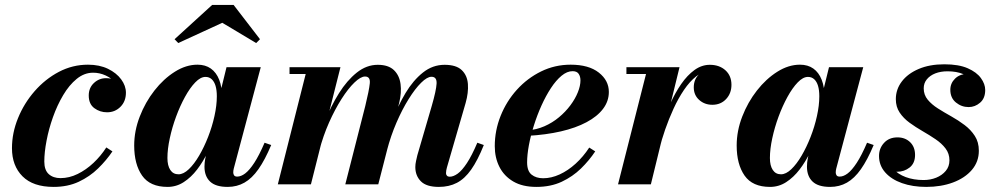

<svg xmlns="http://www.w3.org/2000/svg" viewBox="-20 -724 3913 754"><path d="M190.5 10Q110 10 68.5 -31.5Q27 -73 27 -142Q27 -202 50.8 -260.2Q74.5 -318.5 116 -366Q157.5 -413.5 211.2 -441.8Q265 -470 325.5 -470Q370.5 -470 404 -453.8Q437.5 -437.5 456 -412.2Q474.5 -387 474.5 -360Q474.5 -326 453 -304.5Q431.5 -283 400.5 -283Q372.5 -283 350.5 -299.2Q328.5 -315.5 328.5 -349Q328.5 -379 348.8 -398Q369 -417 396.5 -417Q414 -417 431.8 -411Q449.5 -405 461.5 -392.5Q473.5 -380 473.5 -360H449Q449 -380.5 434 -398.5Q419 -416.5 395.2 -427.5Q371.5 -438.5 345.5 -438.5Q311 -438.5 281.2 -414.2Q251.5 -390 228 -350.2Q204.5 -310.5 188 -264Q171.5 -217.5 162.8 -171.5Q154 -125.5 154 -89.5Q154 -56 171.5 -40.2Q189 -24.5 217.5 -24.5Q252 -24.5 285 -40.8Q318 -57 347 -84.2Q376 -111.5 397.5 -145L421.5 -129.5Q398 -94.5 365.2 -62.5Q332.5 -30.5 289.2 -10.2Q246 10 190.5 10Z M638 10Q569 10 538 -34.5Q507 -79 507 -152.5Q507 -210 528.8 -266.2Q550.5 -322.5 586.5 -368.5Q622.5 -414.5 666.5 -442.2Q710.5 -470 755.5 -470Q786.5 -470 808 -454.8Q829.5 -439.5 840.8 -410.8Q852 -382 852 -342.5Q852 -317 845.8 -281.2Q839.5 -245.5 827 -205.8Q814.5 -166 796.2 -127.8Q778 -89.5 754.2 -58.5Q730.5 -27.5 701.5 -8.8Q672.5 10 638 10ZM681 -39.5Q700.5 -39.5 721.5 -59.5Q742.5 -79.5 762 -112.8Q781.5 -146 797.2 -186.2Q813 -226.5 822.2 -268.2Q831.5 -310 831.5 -346Q831.5 -370 826.5 -386.8Q821.5 -403.5 811.5 -412.8Q801.5 -422 787 -422Q767.5 -422 746.8 -400.5Q726 -379 706.5 -343.5Q687 -308 671.5 -266Q656 -224 646.8 -181.2Q637.5 -138.5 637.5 -103.5Q637.5 -73.5 648.8 -56.5Q660 -39.5 681 -39.5ZM874 10Q827 10 805 -11Q783 -32 783 -69.5Q783 -78.5 783.8 -85.5Q784.5 -92.5 785.5 -97.5L801 -177.5L828 -257.5L842.5 -350L869.5 -460H1004L898 -62Q896 -54 896 -46.5Q896 -40 899.5 -35.2Q903 -30.5 911.5 -30.5Q926.5 -30.5 943 -43Q959.5 -55.5 978.5 -84.5Q997.5 -113.5 1019 -163.5L1045 -154.5Q1020.5 -96 995 -59.8Q969.5 -23.5 940 -6.8Q910.5 10 874 10ZM680 -555 665.5 -570 813 -704.5H897.5L1001 -570L986 -555L853 -634.5Z M1703.5 10Q1654.5 10 1632.8 -12Q1611 -34 1611 -68Q1611 -79 1613.8 -91.8Q1616.5 -104.5 1619 -114.5L1675.5 -308Q1693 -368.5 1694.5 -395.5Q1696 -422.5 1674.5 -422.5Q1657.5 -422.5 1633.8 -399Q1610 -375.5 1584.8 -335Q1559.5 -294.5 1537 -242.5Q1514.5 -190.5 1499.5 -133H1483.5Q1498.5 -190 1520.5 -249.2Q1542.5 -308.5 1572.5 -358.5Q1602.5 -408.5 1640.8 -439Q1679 -469.5 1726 -469.5Q1771.5 -469.5 1793.2 -448.8Q1815 -428 1817.5 -394Q1820 -360 1808.5 -319.5L1735 -66Q1733.5 -61 1732.5 -55Q1731.5 -49 1731.5 -44Q1731.5 -38 1735.2 -34Q1739 -30 1746 -30Q1760.5 -30 1777.5 -42.2Q1794.5 -54.5 1813.8 -83.8Q1833 -113 1854.5 -163.5L1880 -154.5Q1856 -94.5 1830.5 -58.2Q1805 -22 1774.2 -6Q1743.5 10 1703.5 10ZM1071 0 1180.5 -433.5H1117V-460H1317L1201 0ZM1336 0 1414.5 -308Q1429.5 -369.5 1432.2 -396.5Q1435 -423.5 1413.5 -423.5Q1396.5 -423.5 1372 -400Q1347.5 -376.5 1321.5 -335.8Q1295.5 -295 1272.2 -242.8Q1249 -190.5 1234 -133H1218Q1233 -190 1256.5 -249Q1280 -308 1311.2 -358Q1342.5 -408 1381 -438.8Q1419.5 -469.5 1463.5 -469.5Q1505 -469.5 1526.8 -448.8Q1548.5 -428 1553 -394Q1557.5 -360 1547.5 -319.5L1465.5 0Z M2086.5 10Q2032 10 1995.8 -11.2Q1959.5 -32.5 1941.2 -68.8Q1923 -105 1923 -150Q1923 -211.5 1946 -269Q1969 -326.5 2010 -371.8Q2051 -417 2105 -443.5Q2159 -470 2221 -470Q2292 -470 2331.5 -439Q2371 -408 2371 -363Q2371 -326.5 2348.2 -296.5Q2325.5 -266.5 2283.2 -244Q2241 -221.5 2182.5 -208Q2124 -194.5 2052 -190.5V-212Q2086.5 -214.5 2118 -228.2Q2149.5 -242 2175.2 -263.5Q2201 -285 2220 -310.5Q2239 -336 2249.2 -361.5Q2259.5 -387 2259.5 -408.5Q2259.5 -423.5 2252.5 -434Q2245.5 -444.5 2228.5 -444.5Q2207 -444.5 2185.2 -426.5Q2163.5 -408.5 2143.5 -378Q2123.5 -347.5 2106.5 -309.8Q2089.5 -272 2076.8 -231.8Q2064 -191.5 2057 -153.8Q2050 -116 2050 -86.5Q2050 -52 2067.8 -38Q2085.5 -24 2113 -24Q2145 -24 2177.8 -39Q2210.5 -54 2240.5 -81.2Q2270.5 -108.5 2294 -144.5L2317.5 -129.5Q2294 -94 2261.5 -62.2Q2229 -30.5 2185.8 -10.2Q2142.5 10 2086.5 10Z M2407 0 2517 -433.5H2440V-460H2648.5L2536 0ZM2554 -139Q2563.5 -181 2578 -227Q2592.5 -273 2611.8 -316Q2631 -359 2655 -393.8Q2679 -428.5 2707.2 -449Q2735.5 -469.5 2767.5 -469.5Q2805 -469.5 2828.8 -448Q2852.5 -426.5 2852.5 -391Q2852.5 -357.5 2831.5 -335Q2810.5 -312.5 2777.5 -312.5Q2747 -312.5 2725.8 -331.5Q2704.5 -350.5 2704.5 -381Q2704.5 -412.5 2725.2 -432.2Q2746 -452 2779 -452Q2811 -452 2831.2 -436.5Q2851.5 -421 2851.5 -391L2825 -391.5Q2825 -416 2809.5 -430Q2794 -444 2767 -444Q2739 -444 2713.8 -424Q2688.5 -404 2666 -370.8Q2643.5 -337.5 2625 -297Q2606.5 -256.5 2592.2 -215.5Q2578 -174.5 2569.5 -139Z M3004 10Q2935 10 2904 -34.5Q2873 -79 2873 -152.5Q2873 -210 2894.8 -266.2Q2916.5 -322.5 2952.5 -368.5Q2988.5 -414.5 3032.5 -442.2Q3076.5 -470 3121.5 -470Q3152.5 -470 3174 -454.8Q3195.5 -439.5 3206.8 -410.8Q3218 -382 3218 -342.5Q3218 -317 3211.8 -281.2Q3205.5 -245.5 3193 -205.8Q3180.5 -166 3162.2 -127.8Q3144 -89.5 3120.2 -58.5Q3096.5 -27.5 3067.5 -8.8Q3038.5 10 3004 10ZM3047 -39.5Q3066.5 -39.5 3087.5 -59.5Q3108.5 -79.5 3128 -112.8Q3147.5 -146 3163.2 -186.2Q3179 -226.5 3188.2 -268.2Q3197.5 -310 3197.5 -346Q3197.5 -370 3192.5 -386.8Q3187.5 -403.5 3177.5 -412.8Q3167.5 -422 3153 -422Q3133.5 -422 3112.8 -400.5Q3092 -379 3072.5 -343.5Q3053 -308 3037.5 -266Q3022 -224 3012.8 -181.2Q3003.5 -138.5 3003.5 -103.5Q3003.5 -73.5 3014.8 -56.5Q3026 -39.5 3047 -39.5ZM3240 10Q3193 10 3171 -11Q3149 -32 3149 -69.5Q3149 -78.5 3149.8 -85.5Q3150.5 -92.5 3151.5 -97.5L3167 -177.5L3194 -257.5L3208.5 -350L3235.5 -460H3370L3264 -62Q3262 -54 3262 -46.5Q3262 -40 3265.5 -35.2Q3269 -30.5 3277.5 -30.5Q3292.5 -30.5 3309 -43Q3325.5 -55.5 3344.5 -84.5Q3363.5 -113.5 3385 -163.5L3411 -154.5Q3386.5 -96 3361 -59.8Q3335.5 -23.5 3306 -6.8Q3276.5 10 3240 10Z M3617.5 10Q3564 10 3522.2 -4.8Q3480.5 -19.5 3456.2 -47Q3432 -74.5 3432 -111.5Q3432 -141.5 3451.8 -163Q3471.5 -184.5 3504.5 -184.5Q3534.5 -184.5 3554 -165.8Q3573.5 -147 3573.5 -115.5Q3573.5 -83 3552.2 -66.2Q3531 -49.5 3503 -49.5Q3483.5 -49.5 3467.8 -58Q3452 -66.5 3442.5 -80.8Q3433 -95 3433 -111.5H3469.5Q3469.5 -82.5 3487.8 -61.2Q3506 -40 3537 -28.5Q3568 -17 3607 -17Q3633.5 -17 3656.5 -26.2Q3679.5 -35.5 3694 -52.8Q3708.5 -70 3708.5 -94.5Q3708.5 -121 3693.2 -141Q3678 -161 3654 -177.2Q3630 -193.5 3603 -209Q3576 -224.5 3552 -242Q3528 -259.5 3513 -282Q3498 -304.5 3498 -334.5Q3498 -373 3521.5 -404Q3545 -435 3587.8 -453.2Q3630.5 -471.5 3688.5 -471.5Q3745 -471.5 3780.2 -456Q3815.5 -440.5 3832.2 -417.2Q3849 -394 3849 -370.5Q3849 -338 3829 -320.8Q3809 -303.5 3784 -303.5Q3756 -303.5 3734 -321.5Q3712 -339.5 3712 -371.5Q3712 -397 3730.5 -415.2Q3749 -433.5 3779 -433.5Q3804.5 -433.5 3826.2 -416Q3848 -398.5 3848 -370.5H3815.5Q3815.5 -388.5 3801.8 -405.5Q3788 -422.5 3762.2 -433.2Q3736.5 -444 3701 -444Q3674 -444 3653 -435.8Q3632 -427.5 3619.8 -412.5Q3607.5 -397.5 3607.5 -377Q3607.5 -351.5 3623.2 -332.5Q3639 -313.5 3663.5 -298Q3688 -282.5 3715.8 -267Q3743.5 -251.5 3768 -233Q3792.5 -214.5 3808.2 -190.2Q3824 -166 3824 -132Q3824 -89 3796.8 -57Q3769.5 -25 3722.8 -7.5Q3676 10 3617.5 10Z"/></svg>

Font: Bodoni Moda 9pt
Style: Bold Italic
Weight: 700
Italic angle: -13°
Designer: Owen Earl
Foundry: indestructible type
Version: Version 2.004